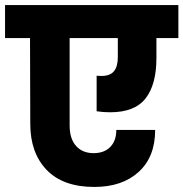

<svg xmlns="http://www.w3.org/2000/svg" viewBox="-37 -760 727 761"><path d="M670 -609H583V-530Q583 -425 540 -370Q497 -315 400 -315Q371 -315 346 -319V-460Q353 -459 366 -459Q399 -459 414.5 -477.5Q430 -496 430 -534V-609H239V-263Q239 -210 264.5 -181.5Q290 -153 334 -153Q376 -153 400 -177.5Q424 -202 424 -245H578Q578 -138 512.5 -78.5Q447 -19 337 -19Q213 -19 148 -86.5Q83 -154 83 -269L82 -609H-17V-740H670Z"/></svg>

Font: Poppins A&M
Style: Bold-A&M
Weight: 700
Designer: Ninad Kale (Devanagari), Jonny Pinhorn (Latin)
Foundry: Indian Type Foundry
Version: 4.004